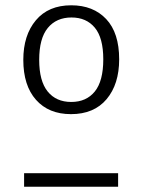

<svg xmlns="http://www.w3.org/2000/svg" viewBox="-20 -705 540 725"><path d="M248 -274Q164 -274 116 -328Q68 -382 68 -479Q68 -572 115.5 -628.5Q163 -685 249 -685Q332 -685 381 -633Q430 -581 430 -481Q430 -387 382.5 -330.5Q335 -274 248 -274ZM249 -320Q306 -320 338 -359.5Q370 -399 370 -481Q370 -562 338 -600.5Q306 -639 250 -639Q193 -639 160.5 -599.5Q128 -560 128 -479Q128 -399 160 -359.5Q192 -320 249 -320ZM426 0H71V-51H426Z"/></svg>

Font: Trujillo Light
Style: Regular
Weight: 300
Designer: Fira Sans original fonts by bBox Type GmbH, Carrois Corporate GbR, & Edenspiekermann AG / Changes by Cristiano Sobral
Foundry: Fira Sans original fonts by bBox Type GmbH, Carrois Corporate GbR, & Edenspiekermann AG / Changes by Cristiano Sobral
Version: Version 4.301;July 28, 2020;FontCreator 13.0.0.2655 64-bit